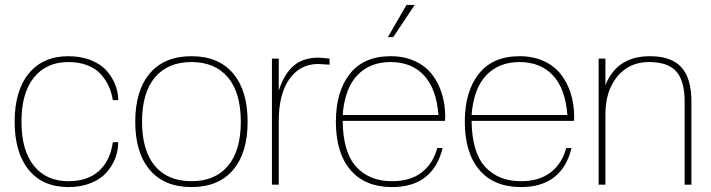

<svg xmlns="http://www.w3.org/2000/svg" viewBox="-20 -756 2911 786"><path d="M259.8 9.8Q155.3 9.8 97.7 -60.5Q40 -130.9 40 -257.8Q40 -384.8 97.9 -455.3Q155.8 -525.9 259.8 -525.9Q312.5 -525.9 353.5 -509Q394.5 -492.2 417.7 -465.1Q440.9 -438 452.4 -407.7Q463.9 -377.4 463.9 -346.2H441.9Q437 -377 425 -403.3Q413.1 -429.7 392.3 -452.6Q371.6 -475.6 337.6 -488.8Q303.7 -502 259.8 -502Q169.9 -502 118.9 -438.7Q67.9 -375.5 67.9 -257.8Q67.9 -140.1 118.9 -77.1Q169.9 -14.2 259.8 -14.2Q338.9 -14.2 385.3 -56.4Q431.6 -98.6 441.9 -173.8H463.9Q463.9 -139.6 451.7 -107.9Q439.5 -76.2 415.5 -49.3Q391.6 -22.5 351.3 -6.3Q311 9.8 259.8 9.8Z M934.1 -60.3Q874.5 9.8 763.7 9.8Q652.8 9.8 593.3 -60.3Q533.7 -130.4 533.7 -257.8Q533.7 -385.3 593.3 -455.6Q652.8 -525.9 763.7 -525.9Q874.5 -525.9 934.1 -455.6Q993.7 -385.3 993.7 -257.8Q993.7 -130.4 934.1 -60.3ZM614.3 -76.7Q667 -14.2 763.7 -14.2Q860.4 -14.2 913.1 -76.7Q965.8 -139.2 965.8 -257.8Q965.8 -376.5 913.1 -439.2Q860.4 -502 763.7 -502Q667 -502 614.3 -439.2Q561.5 -376.5 561.5 -257.8Q561.5 -139.2 614.3 -76.7Z M1121.1 0H1093.3V-516.1H1121.1V-384.8Q1143.1 -453.6 1182.1 -486.8Q1221.2 -520 1283.2 -520Q1293 -520 1329.1 -516.1V-491.2L1283.2 -494.1Q1208.5 -494.1 1164.8 -432.6Q1121.1 -371.1 1121.1 -259.8Z M1585 9.8Q1474.1 9.8 1414.6 -60.3Q1355 -130.4 1355 -257.8Q1355 -381.3 1412.1 -453.6Q1469.2 -525.9 1579.1 -525.9Q1634.3 -525.9 1677.5 -506.3Q1720.7 -486.8 1747.8 -452.4Q1774.9 -418 1788.8 -373Q1802.7 -328.1 1802.7 -275.9Q1802.7 -266.1 1801.8 -261.2H1382.8Q1384.3 -132.3 1438.2 -73.2Q1492.2 -14.2 1585 -14.2Q1660.2 -14.2 1706.8 -50.5Q1753.4 -86.9 1770 -149.9H1792Q1752.4 9.8 1585 9.8ZM1382.8 -285.2H1774.9Q1766.6 -393.6 1715.3 -447.8Q1664.1 -502 1579.1 -502Q1494.1 -502 1442.6 -447.8Q1391.1 -393.6 1382.8 -285.2ZM1589.8 -604H1567.9L1644 -735.8H1677.7Z M2112.8 9.8Q2002 9.8 1942.4 -60.3Q1882.8 -130.4 1882.8 -257.8Q1882.8 -381.3 1939.9 -453.6Q1997.1 -525.9 2106.9 -525.9Q2162.1 -525.9 2205.3 -506.3Q2248.5 -486.8 2275.6 -452.4Q2302.7 -418 2316.7 -373Q2330.6 -328.1 2330.6 -275.9Q2330.6 -266.1 2329.6 -261.2H1910.6Q1912.1 -132.3 1966.1 -73.2Q2020 -14.2 2112.8 -14.2Q2188 -14.2 2234.6 -50.5Q2281.2 -86.9 2297.9 -149.9H2319.8Q2280.3 9.8 2112.8 9.8ZM1910.6 -285.2H2302.7Q2294.4 -393.6 2243.2 -447.8Q2191.9 -502 2106.9 -502Q2022 -502 1970.5 -447.8Q1918.9 -393.6 1910.6 -285.2Z M2810.5 0H2782.7V-340.8Q2782.7 -423.3 2749.3 -462.6Q2715.8 -502 2636.7 -502Q2556.2 -502 2507.3 -443.1Q2458.5 -384.3 2458.5 -288.1V0H2430.7V-516.1H2458.5V-407.2Q2505.4 -525.9 2640.6 -525.9Q2728.5 -525.9 2769.5 -480.5Q2810.5 -435.1 2810.5 -340.8Z"/></svg>

Font: Creato Display Thin
Style: Regular
Weight: 265
Version: Version 1.000